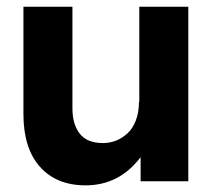

<svg xmlns="http://www.w3.org/2000/svg" viewBox="-20 -540 631 572"><path d="M195.8 -216.8Q195.8 -169.9 217.5 -141.8Q239.3 -113.8 287.1 -113.8Q306.6 -113.8 325 -120.8Q343.3 -127.9 359.1 -142.1Q375 -156.2 384.5 -180.7Q394 -205.1 394 -236.8H395V-520H541V0H398.9V-71.8Q335.4 12.2 234.9 12.2Q148.4 12.2 99.1 -43Q49.8 -98.1 49.8 -200.2V-520H195.8Z"/></svg>

Font: Aspekta 400
Style: Bold
Weight: 700
Designer: Ivo Dolenc
Version: Version 2.000